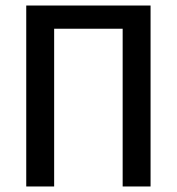

<svg xmlns="http://www.w3.org/2000/svg" viewBox="-20 -675 640 695"><path d="M75 0V-655H525V0H424V-571H176V0Z"/></svg>

Font: Source Code Pro Medium
Style: Regular
Weight: 500
Monospace: yes
Designer: Paul D. Hunt, Teo Tuominen
Foundry: Adobe Systems Incorporated
Version: Version 2.030;PS 1.000;hotconv 16.6.51;makeotf.lib2.5.65220